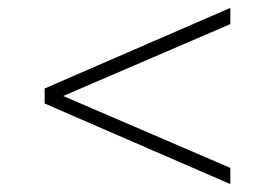

<svg xmlns="http://www.w3.org/2000/svg" viewBox="-20 -586 696 486"><path d="M563 -120 93 -324V-362L563 -566V-525L140 -343L563 -161Z"/></svg>

Font: Overpass Thin
Style: Regular
Weight: 250
Designer: Delve Withrington, Dave Bailey, Thomas Jockin
Foundry: Delve Fonts LLC
Version: Version 4.000